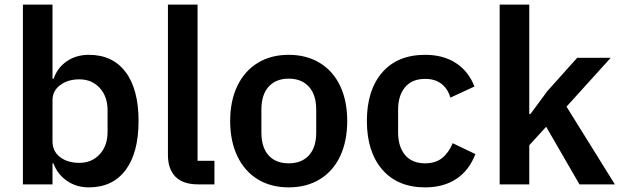

<svg xmlns="http://www.w3.org/2000/svg" viewBox="-20 -797 2687 830"><path d="M211 -91H207V0H79V-777H207V-457H212Q228 -504 268.5 -532Q309 -560 364 -560Q467 -560 523 -485.5Q579 -411 579 -274Q579 -137 523 -62Q467 13 364 13Q310 13 269 -15.5Q228 -44 211 -91ZM445 -227V-320Q445 -380 411 -417Q377 -454 323 -454Q273 -454 240 -429Q207 -404 207 -364V-186Q207 -143 239.5 -118Q272 -93 323 -93Q377 -93 411 -130Q445 -167 445 -227Z M836 0Q771 0 738.5 -33Q706 -66 706 -127V-777H834V-102H907V0Z M975 -274Q975 -361 1006 -425.5Q1037 -490 1094 -525Q1151 -560 1228 -560Q1305 -560 1362.5 -525Q1420 -490 1450.5 -425.5Q1481 -361 1481 -274Q1481 -187 1450.5 -122Q1420 -57 1362.5 -22Q1305 13 1228 13Q1151 13 1094 -22Q1037 -57 1006 -122Q975 -187 975 -274ZM1347 -224V-323Q1347 -387 1315.5 -422Q1284 -457 1228 -457Q1173 -457 1141.5 -422.5Q1110 -388 1110 -323V-224Q1110 -160 1141 -125.5Q1172 -91 1228 -91Q1284 -91 1315.5 -125.5Q1347 -160 1347 -224Z M1566 -274Q1566 -407 1632 -483.5Q1698 -560 1818 -560Q1897 -560 1951.5 -524Q2006 -488 2031 -423L1927 -375Q1916 -413 1888.5 -434.5Q1861 -456 1818 -456Q1761 -456 1731 -420Q1701 -384 1701 -323V-225Q1701 -163 1731 -127Q1761 -91 1818 -91Q1863 -91 1891.5 -114Q1920 -137 1937 -178L2035 -131Q2008 -60 1952.5 -23.5Q1897 13 1818 13Q1699 13 1632.5 -64Q1566 -141 1566 -274Z M2268 0H2140V-777H2268V-304H2273L2346 -403L2475 -547H2620L2429 -336L2638 0H2485L2341 -249L2268 -169Z"/></svg>

Font: IBM Plex Sans JP SemiBold
Style: Regular
Weight: 600
Designer: Mike Abbink; Paul van der Laan; Pieter van Rosmalen; Wujin Sim; Yejin Wi; Jinhee Kim; Boomi Park; Yona Kim; Kichan Ma
Foundry: Sandoll Inc.
Version: Version 1.001